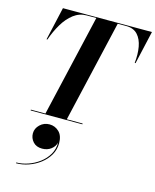

<svg xmlns="http://www.w3.org/2000/svg" viewBox="-158 -855 1088 1344"><g transform="rotate(15 386.0 -183.0)"><path d="M150.4 150.4Q150.4 114.3 179.1 87Q207.8 59.8 247.6 59.8Q288.1 59.8 317 87.8Q345.9 115.7 345.9 170.4Q345.9 216.8 323.4 255.9Q300.8 294.9 263.4 323.5Q226.1 352.1 180.9 367.8Q135.7 383.5 90.8 383.5V377.7Q131.6 377.7 175 362.9Q218.5 348.1 255.6 320.4Q292.7 292.7 315.6 253.7Q338.4 214.6 337.9 166.3Q331.5 195.8 304.7 216.7Q277.8 237.5 240 237.5Q197.3 237.5 173.8 211.3Q150.4 185.1 150.4 150.4ZM94 -5.9H199.5L370.6 -744.1H302Q248.5 -744.1 206.3 -711.9Q164.1 -679.7 132.3 -626.3Q100.6 -573 78.6 -510H72.5L127 -750H772L717.5 -510H711.4Q718.5 -573.5 709.1 -626.7Q699.7 -679.9 670.2 -712Q640.6 -744.1 586.9 -744.1H525.6L354.5 -5.9H469V0H94Z"/></g></svg>

Font: Bodoni* 36
Style: Bold Italic
Weight: 700
Italic angle: -13°
Version: Version 2.000; ttfautohint (v1.8.1)